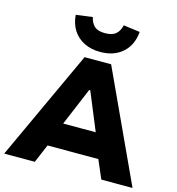

<svg xmlns="http://www.w3.org/2000/svg" viewBox="-134 -1073 1095 1188"><g transform="rotate(15 413.0 -479.0)"><path d="M2 0 328 -705H498L824 0H624L541 -193L617 -118H204L280 -193L198 0ZM408 -516 290 -235 265 -274H557L531 -235L415 -516ZM412 -761Q354 -761 309.5 -783Q265 -805 238.5 -845.5Q212 -886 207 -944L313 -958Q321 -921 343 -901Q365 -881 411 -881Q457 -881 480 -901Q503 -921 511 -958L617 -944Q609 -857 554 -809Q499 -761 412 -761Z"/></g></svg>

Font: Nunito Sans 6pt Black
Style: Regular
Weight: 900
Version: Version 3.101;gftools[0.9.27]